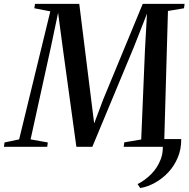

<svg xmlns="http://www.w3.org/2000/svg" viewBox="-60 -763 983 998"><path d="M882 -40Q882.5 12.5 864 56.2Q845.5 100 814.5 133Q783.5 166 745.5 187Q707.5 208 669 214.5L655 194Q693 175 725.8 142.2Q758.5 109.5 775.8 63.8Q793 18 782 -40ZM-39.5 0 -36.5 -22.5 39.5 -38.5 201.5 -704 118.5 -720 122 -743H352L414 -245L429.5 -121.5L477 -247.5L682 -743H899.5L896.5 -720L813 -706L794 -39L877 -22.5L875 0H583L586 -23L674 -38L693.5 -503.5L704 -692L636.5 -520L420 0H337L266.5 -512L242 -696.5L204 -516L99 -38.5L188.5 -22.5L185.5 0Z"/></svg>

Font: Merriweather 120pt Medium
Style: Italic
Weight: 500
Italic angle: -7.8°
Version: Version 2.101